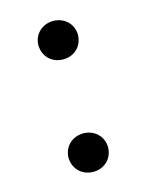

<svg xmlns="http://www.w3.org/2000/svg" viewBox="-76 -473 403 529"><g transform="rotate(-15 125.5 -208.0)"><path d="M125.7 -312.9C157 -312.9 181.5 -334.9 182.2 -368.3C181.5 -400.2 157 -422.2 125.7 -422.6C94.5 -422.2 70 -400.2 69.2 -368.3C70 -334.9 94.5 -312.9 125.7 -312.9ZM69.2 -47.6C70 -14.2 94.5 7.8 125.7 7.8C157 7.8 181.5 -14.2 182.2 -47.6C181.5 -79.5 157 -101.6 125.7 -101.9C94.5 -101.6 70 -79.5 69.2 -47.6Z"/></g></svg>

Font: Margiela Serif
Style: Regular
Weight: 400
Designer: Andreas Faust, Stefan Endress
Version: Version 1.002;FEAKit 1.0